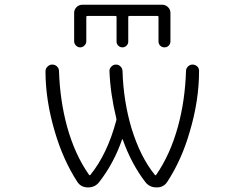

<svg xmlns="http://www.w3.org/2000/svg" viewBox="-20 -820 1040 818"><path d="M352.5 -752Q347.7 -752 347.7 -748V-644.5Q347.7 -633.8 339.8 -626Q332 -618.2 321.8 -618.2Q311.5 -618.2 303.7 -626Q295.9 -633.8 295.9 -644.5V-765.6Q295.9 -779.3 306.2 -789.6Q316.4 -799.8 331.1 -799.8H670.9Q685.5 -799.8 695.8 -789.6Q706.1 -779.3 706.1 -765.6V-643.6Q706.1 -632.8 698.7 -625.5Q691.4 -618.2 680.7 -618.2Q669.9 -618.2 662.6 -625.5Q655.3 -632.8 655.3 -643.6V-748Q655.3 -752 651.4 -752H530.3Q526.4 -752 526.4 -748V-642.6Q526.4 -632.8 519 -625.5Q511.7 -618.2 501.5 -618.2Q491.2 -618.2 483.9 -625.5Q476.6 -632.8 476.6 -642.6V-748Q476.6 -752 471.7 -752ZM359.4 -75.2Q362.3 -71.3 365.2 -75.2Q437.5 -164.1 475.6 -307.6Q476.6 -311.5 475.6 -315.4Q450.2 -418.9 446.3 -517.6Q446.3 -528.3 454.6 -536.6Q462.9 -544.9 474.1 -544.9Q485.4 -544.9 493.7 -536.6Q502 -528.3 502 -516.6Q505.9 -389.6 540 -274.4Q578.1 -150.4 639.6 -75.2Q642.6 -71.3 645.5 -75.2Q705.1 -161.1 738.3 -281.2Q768.6 -392.6 772.5 -517.6Q772.5 -528.3 780.8 -536.6Q789.1 -544.9 800.3 -544.9Q811.5 -544.9 820.3 -537.1Q828.1 -529.3 828.1 -517.6Q828.1 -391.6 788.1 -257.8Q753.9 -138.7 692.4 -44.9Q676.8 -21.5 647.5 -21.5Q617.2 -21.5 599.6 -43.9Q540 -121.1 502.9 -225.6Q502 -226.6 501 -226.6Q500 -226.6 500 -225.6Q464.8 -124 402.3 -43.9Q384.8 -21.5 355 -21.5Q325.2 -21.5 309.6 -44.9Q249 -138.7 213.9 -257.8Q173.8 -392.6 173.8 -516.6Q173.8 -528.3 182.6 -536.1Q190.4 -544.9 202.6 -544.9Q214.8 -544.9 223.1 -536.6Q231.4 -528.3 231.4 -516.6Q235.4 -392.6 265.6 -281.2Q298.8 -161.1 359.4 -75.2Z"/></svg>

Font: Rounded-L Mgen+ 1m light
Style: Regular
Weight: 200
Designer: [Source Han Sans]
Ryoko NISHIZUKA  (kana & ideographs); Paul D. Hunt (Latin, Greek & Cyrillic); Wenlong ZHANG  (bopomofo
Version: Version 1.059.20150602